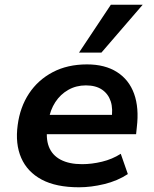

<svg xmlns="http://www.w3.org/2000/svg" viewBox="-20 -784 654 814"><path d="M315 10Q218 10 157 -22.5Q96 -55 70 -114.5Q44 -174 55 -254Q65 -330 103 -387.5Q141 -445 203.5 -478Q266 -511 349 -511Q425 -511 476 -478.5Q527 -446 548.5 -386.5Q570 -327 560 -244L557 -215H156L168 -297H470L452 -276Q460 -322 449.5 -354Q439 -386 412.5 -404Q386 -422 344 -422Q303 -422 269.5 -403Q236 -384 214.5 -351Q193 -318 186 -275L182 -252Q173 -199 187 -162.5Q201 -126 237 -107Q273 -88 328 -88Q369 -88 412.5 -98.5Q456 -109 492 -132L522 -46Q478 -17 422 -3.5Q366 10 315 10ZM315 -561 450 -764H585L410 -561Z"/></svg>

Font: Nunito Sans 7pt
Style: Bold Italic
Weight: 700
Italic angle: -9°
Version: Version 3.101;gftools[0.9.27]